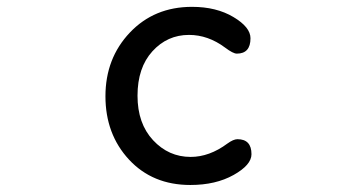

<svg xmlns="http://www.w3.org/2000/svg" viewBox="-20 -519 1040 561"><path d="M541 -499Q612.3 -499 662.1 -469.2Q711.9 -439.5 711.9 -407.2Q711.9 -362.3 671.9 -362.3Q661.1 -362.3 637.7 -379.9Q587.9 -417 532.2 -417Q468.8 -417 425.3 -369.1Q381.8 -321.3 381.8 -239.3Q381.8 -158.2 427.2 -109.4Q472.7 -60.5 537.1 -60.5Q591.8 -60.5 644.5 -99.6Q662.1 -112.3 673.8 -112.3Q714.8 -112.3 714.8 -68.4Q714.8 -37.1 662.6 -7.8Q610.4 21.5 536.1 21.5Q425.8 21.5 356.9 -52.7Q288.1 -127 288.1 -237.8Q288.1 -348.6 359.4 -423.8Q430.7 -499 541 -499Z"/></svg>

Font: YuPearl-Regular
Style: Regular
Weight: 400
Designer: Max Yao
Foundry: Max-Everyday
Version: Version 1.011; ttfautohint (v1.8.3)